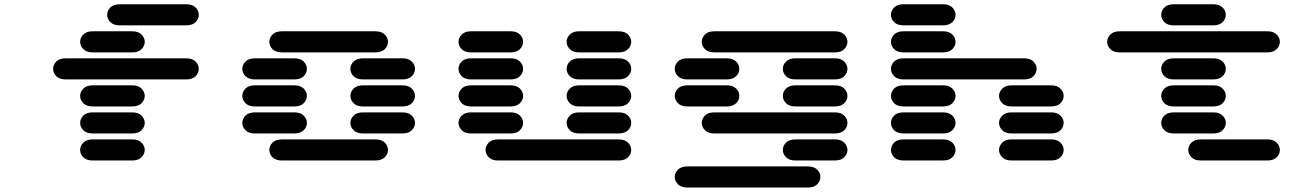

<svg xmlns="http://www.w3.org/2000/svg" viewBox="-20 -756 6040 888"><path d="M409.2 -13.7Q379.9 -13.7 365.2 -28.8Q350.6 -43.9 350.6 -62.5Q350.6 -81.1 365.2 -96.2Q379.9 -111.3 409.2 -111.3H590.8Q620.1 -111.3 634.8 -96.2Q649.4 -81.1 649.4 -62.5Q649.4 -43.9 634.8 -28.8Q620.1 -13.7 590.8 -13.7ZM409.2 -138.7Q379.9 -138.7 365.2 -153.8Q350.6 -168.9 350.6 -187.5Q350.6 -206.1 365.2 -221.2Q379.9 -236.3 409.2 -236.3H590.8Q620.1 -236.3 634.8 -221.2Q649.4 -206.1 649.4 -187.5Q649.4 -168.9 634.8 -153.8Q620.1 -138.7 590.8 -138.7ZM409.2 -263.7Q379.9 -263.7 365.2 -278.8Q350.6 -293.9 350.6 -312.5Q350.6 -331.1 365.2 -346.2Q379.9 -361.3 409.2 -361.3H590.8Q620.1 -361.3 634.8 -346.2Q649.4 -331.1 649.4 -312.5Q649.4 -293.9 634.8 -278.8Q620.1 -263.7 590.8 -263.7ZM284.2 -388.7Q254.9 -388.7 240.2 -403.8Q225.6 -418.9 225.6 -437.5Q225.6 -456.1 240.2 -471.2Q254.9 -486.3 284.2 -486.3H840.8Q870.1 -486.3 884.8 -471.2Q899.4 -456.1 899.4 -437.5Q899.4 -418.9 884.8 -403.8Q870.1 -388.7 840.8 -388.7ZM409.2 -513.7Q379.9 -513.7 365.2 -528.8Q350.6 -543.9 350.6 -562.5Q350.6 -581.1 365.2 -596.2Q379.9 -611.3 409.2 -611.3H590.8Q620.1 -611.3 634.8 -596.2Q649.4 -581.1 649.4 -562.5Q649.4 -543.9 634.8 -528.8Q620.1 -513.7 590.8 -513.7ZM534.2 -638.7Q504.9 -638.7 490.2 -653.8Q475.6 -668.9 475.6 -687.5Q475.6 -706.1 490.2 -721.2Q504.9 -736.3 534.2 -736.3H840.8Q870.1 -736.3 884.8 -721.2Q899.4 -706.1 899.4 -687.5Q899.4 -668.9 884.8 -653.8Q870.1 -638.7 840.8 -638.7Z M1284.2 -13.7Q1254.9 -13.7 1240.2 -28.8Q1225.6 -43.9 1225.6 -62.5Q1225.6 -81.1 1240.2 -96.2Q1254.9 -111.3 1284.2 -111.3H1715.8Q1745.1 -111.3 1759.8 -96.2Q1774.4 -81.1 1774.4 -62.5Q1774.4 -43.9 1759.8 -28.8Q1745.1 -13.7 1715.8 -13.7ZM1159.2 -138.7Q1129.9 -138.7 1115.2 -153.8Q1100.6 -168.9 1100.6 -187.5Q1100.6 -206.1 1115.2 -221.2Q1129.9 -236.3 1159.2 -236.3H1340.8Q1370.1 -236.3 1384.8 -221.2Q1399.4 -206.1 1399.4 -187.5Q1399.4 -168.9 1384.8 -153.8Q1370.1 -138.7 1340.8 -138.7ZM1659.2 -138.7Q1629.9 -138.7 1615.2 -153.8Q1600.6 -168.9 1600.6 -187.5Q1600.6 -206.1 1615.2 -221.2Q1629.9 -236.3 1659.2 -236.3H1840.8Q1870.1 -236.3 1884.8 -221.2Q1899.4 -206.1 1899.4 -187.5Q1899.4 -168.9 1884.8 -153.8Q1870.1 -138.7 1840.8 -138.7ZM1159.2 -263.7Q1129.9 -263.7 1115.2 -278.8Q1100.6 -293.9 1100.6 -312.5Q1100.6 -331.1 1115.2 -346.2Q1129.9 -361.3 1159.2 -361.3H1340.8Q1370.1 -361.3 1384.8 -346.2Q1399.4 -331.1 1399.4 -312.5Q1399.4 -293.9 1384.8 -278.8Q1370.1 -263.7 1340.8 -263.7ZM1659.2 -263.7Q1629.9 -263.7 1615.2 -278.8Q1600.6 -293.9 1600.6 -312.5Q1600.6 -331.1 1615.2 -346.2Q1629.9 -361.3 1659.2 -361.3H1840.8Q1870.1 -361.3 1884.8 -346.2Q1899.4 -331.1 1899.4 -312.5Q1899.4 -293.9 1884.8 -278.8Q1870.1 -263.7 1840.8 -263.7ZM1159.2 -388.7Q1129.9 -388.7 1115.2 -403.8Q1100.6 -418.9 1100.6 -437.5Q1100.6 -456.1 1115.2 -471.2Q1129.9 -486.3 1159.2 -486.3H1340.8Q1370.1 -486.3 1384.8 -471.2Q1399.4 -456.1 1399.4 -437.5Q1399.4 -418.9 1384.8 -403.8Q1370.1 -388.7 1340.8 -388.7ZM1659.2 -388.7Q1629.9 -388.7 1615.2 -403.8Q1600.6 -418.9 1600.6 -437.5Q1600.6 -456.1 1615.2 -471.2Q1629.9 -486.3 1659.2 -486.3H1840.8Q1870.1 -486.3 1884.8 -471.2Q1899.4 -456.1 1899.4 -437.5Q1899.4 -418.9 1884.8 -403.8Q1870.1 -388.7 1840.8 -388.7ZM1284.2 -513.7Q1254.9 -513.7 1240.2 -528.8Q1225.6 -543.9 1225.6 -562.5Q1225.6 -581.1 1240.2 -596.2Q1254.9 -611.3 1284.2 -611.3H1715.8Q1745.1 -611.3 1759.8 -596.2Q1774.4 -581.1 1774.4 -562.5Q1774.4 -543.9 1759.8 -528.8Q1745.1 -513.7 1715.8 -513.7Z M2284.2 -13.7Q2254.9 -13.7 2240.2 -28.8Q2225.6 -43.9 2225.6 -62.5Q2225.6 -81.1 2240.2 -96.2Q2254.9 -111.3 2284.2 -111.3H2840.8Q2870.1 -111.3 2884.8 -96.2Q2899.4 -81.1 2899.4 -62.5Q2899.4 -43.9 2884.8 -28.8Q2870.1 -13.7 2840.8 -13.7ZM2159.2 -138.7Q2129.9 -138.7 2115.2 -153.8Q2100.6 -168.9 2100.6 -187.5Q2100.6 -206.1 2115.2 -221.2Q2129.9 -236.3 2159.2 -236.3H2340.8Q2370.1 -236.3 2384.8 -221.2Q2399.4 -206.1 2399.4 -187.5Q2399.4 -168.9 2384.8 -153.8Q2370.1 -138.7 2340.8 -138.7ZM2659.2 -138.7Q2629.9 -138.7 2615.2 -153.8Q2600.6 -168.9 2600.6 -187.5Q2600.6 -206.1 2615.2 -221.2Q2629.9 -236.3 2659.2 -236.3H2840.8Q2870.1 -236.3 2884.8 -221.2Q2899.4 -206.1 2899.4 -187.5Q2899.4 -168.9 2884.8 -153.8Q2870.1 -138.7 2840.8 -138.7ZM2159.2 -263.7Q2129.9 -263.7 2115.2 -278.8Q2100.6 -293.9 2100.6 -312.5Q2100.6 -331.1 2115.2 -346.2Q2129.9 -361.3 2159.2 -361.3H2340.8Q2370.1 -361.3 2384.8 -346.2Q2399.4 -331.1 2399.4 -312.5Q2399.4 -293.9 2384.8 -278.8Q2370.1 -263.7 2340.8 -263.7ZM2659.2 -263.7Q2629.9 -263.7 2615.2 -278.8Q2600.6 -293.9 2600.6 -312.5Q2600.6 -331.1 2615.2 -346.2Q2629.9 -361.3 2659.2 -361.3H2840.8Q2870.1 -361.3 2884.8 -346.2Q2899.4 -331.1 2899.4 -312.5Q2899.4 -293.9 2884.8 -278.8Q2870.1 -263.7 2840.8 -263.7ZM2159.2 -388.7Q2129.9 -388.7 2115.2 -403.8Q2100.6 -418.9 2100.6 -437.5Q2100.6 -456.1 2115.2 -471.2Q2129.9 -486.3 2159.2 -486.3H2340.8Q2370.1 -486.3 2384.8 -471.2Q2399.4 -456.1 2399.4 -437.5Q2399.4 -418.9 2384.8 -403.8Q2370.1 -388.7 2340.8 -388.7ZM2659.2 -388.7Q2629.9 -388.7 2615.2 -403.8Q2600.6 -418.9 2600.6 -437.5Q2600.6 -456.1 2615.2 -471.2Q2629.9 -486.3 2659.2 -486.3H2840.8Q2870.1 -486.3 2884.8 -471.2Q2899.4 -456.1 2899.4 -437.5Q2899.4 -418.9 2884.8 -403.8Q2870.1 -388.7 2840.8 -388.7ZM2159.2 -513.7Q2129.9 -513.7 2115.2 -528.8Q2100.6 -543.9 2100.6 -562.5Q2100.6 -581.1 2115.2 -596.2Q2129.9 -611.3 2159.2 -611.3H2340.8Q2370.1 -611.3 2384.8 -596.2Q2399.4 -581.1 2399.4 -562.5Q2399.4 -543.9 2384.8 -528.8Q2370.1 -513.7 2340.8 -513.7ZM2659.2 -513.7Q2629.9 -513.7 2615.2 -528.8Q2600.6 -543.9 2600.6 -562.5Q2600.6 -581.1 2615.2 -596.2Q2629.9 -611.3 2659.2 -611.3H2840.8Q2870.1 -611.3 2884.8 -596.2Q2899.4 -581.1 2899.4 -562.5Q2899.4 -543.9 2884.8 -528.8Q2870.1 -513.7 2840.8 -513.7Z M3159.2 111.3Q3129.9 111.3 3115.2 96.2Q3100.6 81.1 3100.6 62.5Q3100.6 43.9 3115.2 28.8Q3129.9 13.7 3159.2 13.7H3715.8Q3745.1 13.7 3759.8 28.8Q3774.4 43.9 3774.4 62.5Q3774.4 81.1 3759.8 96.2Q3745.1 111.3 3715.8 111.3ZM3659.2 -13.7Q3629.9 -13.7 3615.2 -28.8Q3600.6 -43.9 3600.6 -62.5Q3600.6 -81.1 3615.2 -96.2Q3629.9 -111.3 3659.2 -111.3H3840.8Q3870.1 -111.3 3884.8 -96.2Q3899.4 -81.1 3899.4 -62.5Q3899.4 -43.9 3884.8 -28.8Q3870.1 -13.7 3840.8 -13.7ZM3284.2 -138.7Q3254.9 -138.7 3240.2 -153.8Q3225.6 -168.9 3225.6 -187.5Q3225.6 -206.1 3240.2 -221.2Q3254.9 -236.3 3284.2 -236.3H3840.8Q3870.1 -236.3 3884.8 -221.2Q3899.4 -206.1 3899.4 -187.5Q3899.4 -168.9 3884.8 -153.8Q3870.1 -138.7 3840.8 -138.7ZM3159.2 -263.7Q3129.9 -263.7 3115.2 -278.8Q3100.6 -293.9 3100.6 -312.5Q3100.6 -331.1 3115.2 -346.2Q3129.9 -361.3 3159.2 -361.3H3340.8Q3370.1 -361.3 3384.8 -346.2Q3399.4 -331.1 3399.4 -312.5Q3399.4 -293.9 3384.8 -278.8Q3370.1 -263.7 3340.8 -263.7ZM3659.2 -263.7Q3629.9 -263.7 3615.2 -278.8Q3600.6 -293.9 3600.6 -312.5Q3600.6 -331.1 3615.2 -346.2Q3629.9 -361.3 3659.2 -361.3H3840.8Q3870.1 -361.3 3884.8 -346.2Q3899.4 -331.1 3899.4 -312.5Q3899.4 -293.9 3884.8 -278.8Q3870.1 -263.7 3840.8 -263.7ZM3159.2 -388.7Q3129.9 -388.7 3115.2 -403.8Q3100.6 -418.9 3100.6 -437.5Q3100.6 -456.1 3115.2 -471.2Q3129.9 -486.3 3159.2 -486.3H3340.8Q3370.1 -486.3 3384.8 -471.2Q3399.4 -456.1 3399.4 -437.5Q3399.4 -418.9 3384.8 -403.8Q3370.1 -388.7 3340.8 -388.7ZM3659.2 -388.7Q3629.9 -388.7 3615.2 -403.8Q3600.6 -418.9 3600.6 -437.5Q3600.6 -456.1 3615.2 -471.2Q3629.9 -486.3 3659.2 -486.3H3840.8Q3870.1 -486.3 3884.8 -471.2Q3899.4 -456.1 3899.4 -437.5Q3899.4 -418.9 3884.8 -403.8Q3870.1 -388.7 3840.8 -388.7ZM3284.2 -513.7Q3254.9 -513.7 3240.2 -528.8Q3225.6 -543.9 3225.6 -562.5Q3225.6 -581.1 3240.2 -596.2Q3254.9 -611.3 3284.2 -611.3H3840.8Q3870.1 -611.3 3884.8 -596.2Q3899.4 -581.1 3899.4 -562.5Q3899.4 -543.9 3884.8 -528.8Q3870.1 -513.7 3840.8 -513.7Z M4159.2 -13.7Q4129.9 -13.7 4115.2 -28.8Q4100.6 -43.9 4100.6 -62.5Q4100.6 -81.1 4115.2 -96.2Q4129.9 -111.3 4159.2 -111.3H4340.8Q4370.1 -111.3 4384.8 -96.2Q4399.4 -81.1 4399.4 -62.5Q4399.4 -43.9 4384.8 -28.8Q4370.1 -13.7 4340.8 -13.7ZM4659.2 -13.7Q4629.9 -13.7 4615.2 -28.8Q4600.6 -43.9 4600.6 -62.5Q4600.6 -81.1 4615.2 -96.2Q4629.9 -111.3 4659.2 -111.3H4840.8Q4870.1 -111.3 4884.8 -96.2Q4899.4 -81.1 4899.4 -62.5Q4899.4 -43.9 4884.8 -28.8Q4870.1 -13.7 4840.8 -13.7ZM4159.2 -138.7Q4129.9 -138.7 4115.2 -153.8Q4100.6 -168.9 4100.6 -187.5Q4100.6 -206.1 4115.2 -221.2Q4129.9 -236.3 4159.2 -236.3H4340.8Q4370.1 -236.3 4384.8 -221.2Q4399.4 -206.1 4399.4 -187.5Q4399.4 -168.9 4384.8 -153.8Q4370.1 -138.7 4340.8 -138.7ZM4659.2 -138.7Q4629.9 -138.7 4615.2 -153.8Q4600.6 -168.9 4600.6 -187.5Q4600.6 -206.1 4615.2 -221.2Q4629.9 -236.3 4659.2 -236.3H4840.8Q4870.1 -236.3 4884.8 -221.2Q4899.4 -206.1 4899.4 -187.5Q4899.4 -168.9 4884.8 -153.8Q4870.1 -138.7 4840.8 -138.7ZM4159.2 -263.7Q4129.9 -263.7 4115.2 -278.8Q4100.6 -293.9 4100.6 -312.5Q4100.6 -331.1 4115.2 -346.2Q4129.9 -361.3 4159.2 -361.3H4340.8Q4370.1 -361.3 4384.8 -346.2Q4399.4 -331.1 4399.4 -312.5Q4399.4 -293.9 4384.8 -278.8Q4370.1 -263.7 4340.8 -263.7ZM4659.2 -263.7Q4629.9 -263.7 4615.2 -278.8Q4600.6 -293.9 4600.6 -312.5Q4600.6 -331.1 4615.2 -346.2Q4629.9 -361.3 4659.2 -361.3H4840.8Q4870.1 -361.3 4884.8 -346.2Q4899.4 -331.1 4899.4 -312.5Q4899.4 -293.9 4884.8 -278.8Q4870.1 -263.7 4840.8 -263.7ZM4159.2 -388.7Q4129.9 -388.7 4115.2 -403.8Q4100.6 -418.9 4100.6 -437.5Q4100.6 -456.1 4115.2 -471.2Q4129.9 -486.3 4159.2 -486.3H4715.8Q4745.1 -486.3 4759.8 -471.2Q4774.4 -456.1 4774.4 -437.5Q4774.4 -418.9 4759.8 -403.8Q4745.1 -388.7 4715.8 -388.7ZM4159.2 -513.7Q4129.9 -513.7 4115.2 -528.8Q4100.6 -543.9 4100.6 -562.5Q4100.6 -581.1 4115.2 -596.2Q4129.9 -611.3 4159.2 -611.3H4340.8Q4370.1 -611.3 4384.8 -596.2Q4399.4 -581.1 4399.4 -562.5Q4399.4 -543.9 4384.8 -528.8Q4370.1 -513.7 4340.8 -513.7ZM4159.2 -638.7Q4129.9 -638.7 4115.2 -653.8Q4100.6 -668.9 4100.6 -687.5Q4100.6 -706.1 4115.2 -721.2Q4129.9 -736.3 4159.2 -736.3H4340.8Q4370.1 -736.3 4384.8 -721.2Q4399.4 -706.1 4399.4 -687.5Q4399.4 -668.9 4384.8 -653.8Q4370.1 -638.7 4340.8 -638.7Z M5534.2 -13.7Q5504.9 -13.7 5490.2 -28.8Q5475.6 -43.9 5475.6 -62.5Q5475.6 -81.1 5490.2 -96.2Q5504.9 -111.3 5534.2 -111.3H5840.8Q5870.1 -111.3 5884.8 -96.2Q5899.4 -81.1 5899.4 -62.5Q5899.4 -43.9 5884.8 -28.8Q5870.1 -13.7 5840.8 -13.7ZM5409.2 -138.7Q5379.9 -138.7 5365.2 -153.8Q5350.6 -168.9 5350.6 -187.5Q5350.6 -206.1 5365.2 -221.2Q5379.9 -236.3 5409.2 -236.3H5590.8Q5620.1 -236.3 5634.8 -221.2Q5649.4 -206.1 5649.4 -187.5Q5649.4 -168.9 5634.8 -153.8Q5620.1 -138.7 5590.8 -138.7ZM5409.2 -263.7Q5379.9 -263.7 5365.2 -278.8Q5350.6 -293.9 5350.6 -312.5Q5350.6 -331.1 5365.2 -346.2Q5379.9 -361.3 5409.2 -361.3H5590.8Q5620.1 -361.3 5634.8 -346.2Q5649.4 -331.1 5649.4 -312.5Q5649.4 -293.9 5634.8 -278.8Q5620.1 -263.7 5590.8 -263.7ZM5409.2 -388.7Q5379.9 -388.7 5365.2 -403.8Q5350.6 -418.9 5350.6 -437.5Q5350.6 -456.1 5365.2 -471.2Q5379.9 -486.3 5409.2 -486.3H5590.8Q5620.1 -486.3 5634.8 -471.2Q5649.4 -456.1 5649.4 -437.5Q5649.4 -418.9 5634.8 -403.8Q5620.1 -388.7 5590.8 -388.7ZM5159.2 -513.7Q5129.9 -513.7 5115.2 -528.8Q5100.6 -543.9 5100.6 -562.5Q5100.6 -581.1 5115.2 -596.2Q5129.9 -611.3 5159.2 -611.3H5840.8Q5870.1 -611.3 5884.8 -596.2Q5899.4 -581.1 5899.4 -562.5Q5899.4 -543.9 5884.8 -528.8Q5870.1 -513.7 5840.8 -513.7ZM5409.2 -638.7Q5379.9 -638.7 5365.2 -653.8Q5350.6 -668.9 5350.6 -687.5Q5350.6 -706.1 5365.2 -721.2Q5379.9 -736.3 5409.2 -736.3H5590.8Q5620.1 -736.3 5634.8 -721.2Q5649.4 -706.1 5649.4 -687.5Q5649.4 -668.9 5634.8 -653.8Q5620.1 -638.7 5590.8 -638.7Z"/></svg>

Font: Sixtyfour Normal
Style: Regular
Weight: 400
Monospace: yes
Designer: Jens Kutilek
Foundry: Jens Kutilek
Version: Version 2.000